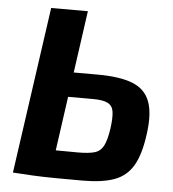

<svg xmlns="http://www.w3.org/2000/svg" viewBox="-51 -737 713 792"><g transform="rotate(5 305.5 -341.0)"><path d="M343 -433Q436 -433 489 -412Q542 -391 560.5 -341Q579 -291 567 -206Q556 -122 529 -75.5Q502 -29 452 -10.5Q402 8 320 8Q252 8 203 7.5Q154 7 114 5Q74 3 31 0L59 -109Q83 -108 145.5 -107Q208 -106 292 -106Q335 -106 359.5 -113Q384 -120 396.5 -144Q409 -168 416 -217Q422 -261 418.5 -285.5Q415 -310 395.5 -320.5Q376 -331 332 -331H94L109 -433ZM281 -690 184 0H31L129 -690Z"/></g></svg>

Font: Exo 2
Style: Bold Italic
Weight: 700
Italic angle: -8°
Designer: Natanael Gama
Foundry: Natanael Gama
Version: Version 2.010